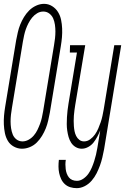

<svg xmlns="http://www.w3.org/2000/svg" viewBox="-27 -765 650 998"><path d="M87 8Q65 8 45 -3Q25 -14 14 -32.5Q3 -51 -1.5 -73Q-6 -95 -7 -118Q-8 -141 -6 -164Q-4 -187 0 -211L57 -556Q61 -576 65.5 -596.5Q70 -617 78 -637Q86 -657 97.5 -676Q109 -695 124.5 -710.5Q140 -726 160.5 -735.5Q181 -745 202 -745Q225 -745 244 -733Q263 -721 274.5 -702.5Q286 -684 290.5 -662Q295 -640 296 -617Q297 -594 295 -571Q293 -548 289 -524L232 -179Q228 -159 223.5 -138.5Q219 -118 211 -98Q203 -78 191.5 -59Q180 -40 164.5 -24.5Q149 -9 128.5 -0.5Q108 8 87 8ZM90 -30Q106 -30 121.5 -38.5Q137 -47 148.5 -60.5Q160 -74 167.5 -89.5Q175 -105 181 -121Q187 -137 190.5 -153Q194 -169 197 -186L254 -531Q257 -548 259 -566Q261 -584 261 -601.5Q261 -619 258.5 -636.5Q256 -654 249.5 -669Q243 -684 229.5 -694.5Q216 -705 198 -705Q181 -705 166 -696Q151 -687 140 -673.5Q129 -660 121 -644.5Q113 -629 107.5 -613.5Q102 -598 98.5 -582Q95 -566 92 -549L35 -204Q32 -187 30 -169Q28 -151 28 -133.5Q28 -116 30.5 -99Q33 -82 39 -66.5Q45 -51 58.5 -40.5Q72 -30 90 -30ZM372 213Q354 213 338 208Q322 203 310 192Q298 181 291 166Q284 151 280.5 134.5Q277 118 277 100.5Q277 83 279 66H315Q313 78 313 90Q313 102 314.5 114Q316 126 320 137Q324 148 331 157Q338 166 349 170.5Q360 175 373 175Q390 175 406 164Q422 153 432.5 138Q443 123 450 106.5Q457 90 462.5 73Q468 56 472 39Q476 22 479 4L494 -87Q487 -70 478.5 -54Q470 -38 459 -24Q448 -10 431.5 -1Q415 8 398 8Q381 8 366.5 -0.5Q352 -9 343 -23Q334 -37 329.5 -53Q325 -69 322.5 -86Q320 -103 320 -120.5Q320 -138 321 -155.5Q322 -173 324 -190.5Q326 -208 329 -226L373 -492H336L337 -530H416L364 -219Q362 -206 360 -192Q358 -178 357 -164Q356 -150 356 -136.5Q356 -123 357 -109.5Q358 -96 360.5 -83Q363 -70 369 -58Q375 -46 385.5 -38Q396 -30 410 -30Q427 -30 442 -41Q457 -52 467 -66.5Q477 -81 484 -97.5Q491 -114 496.5 -130Q502 -146 505.5 -162.5Q509 -179 512 -196L567 -530H603L514 11Q510 32 505 53.5Q500 75 492.5 95.5Q485 116 475 136Q465 156 449.5 174Q434 192 413.5 202.5Q393 213 372 213Z"/></svg>

Font: Iosevka Slab XLtEx
Style: Italic
Weight: 200
Width: 7
Italic angle: -9°
Monospace: yes
Designer: Belleve Invis
Foundry: Belleve Invis
Version: Version 11.1.0; ttfautohint (v1.8.3)